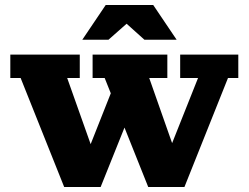

<svg xmlns="http://www.w3.org/2000/svg" viewBox="-20 -743 988 763"><path d="M569 0 396 -433H348V-526H645V-433H573L682 -123L644 -124L767 -433H696V-526H927V-433H886L713 0ZM235 0 62 -433H21V-526H297V-433H247L357 -123L322 -124L455 -460L500 -299L380 0ZM307 -585 400 -723H589L682 -585H554L445 -683H522L411 -585Z"/></svg>

Font: Montagu Slab 24pt
Style: Bold
Weight: 700
Designer: Florian Karsten
Foundry: Florian Karsten
Version: Version 1.000